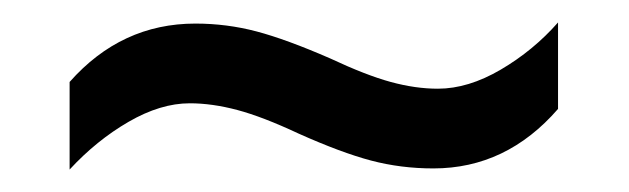

<svg xmlns="http://www.w3.org/2000/svg" viewBox="-20 -438 560 171"><path d="M246 -319Q214 -334 191.5 -340Q169 -346 149 -346Q123 -346 94.5 -329.5Q66 -313 42 -287V-365Q88 -417 154 -417Q182 -417 208.5 -410Q235 -403 274 -386Q306 -371 328 -365Q350 -359 370 -359Q397 -359 426 -376Q455 -393 477 -418V-341Q431 -288 366 -288Q337 -288 310.5 -295Q284 -302 246 -319Z"/></svg>

Font: Noto Sans Sinhala UI SemiCondensed
Style: Regular
Weight: 400
Width: 4
Designer: Jelle Bosma - Monotype Design Team
Foundry: Monotype Imaging Inc.
Version: Version 2.006; ttfautohint (v1.8.4.7-5d5b)